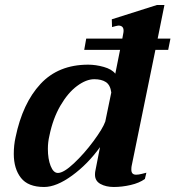

<svg xmlns="http://www.w3.org/2000/svg" viewBox="-20 -737 700 766"><path d="M505 -74Q504 -69 504 -60Q504 -40 523 -40Q533 -40 546.5 -43.5Q560 -47 564 -48L558 -23Q536 -7 501.5 1Q467 9 434 9Q403 9 381 -3Q359 -15 359 -40Q359 -48 360 -53L379 -150Q330 -82 267.5 -36.5Q205 9 156 9Q92 9 63.5 -27.5Q35 -64 35 -123Q35 -158 42 -189Q70 -325 141.5 -402Q213 -479 332 -479Q362 -479 394 -470Q426 -461 440 -443L459 -538H316L324 -583H468L472 -605Q473 -609 473 -615Q473 -635 452 -635Q449 -635 442 -633Q435 -631 427 -629L426 -660L606 -717H636L609 -583H660L651 -538H600ZM424 -368Q420 -398 402.5 -409.5Q385 -421 356 -421Q324 -421 287.5 -394Q251 -367 221 -315.5Q191 -264 177 -195Q171 -170 171 -143Q171 -103 182 -75Q193 -47 211 -47Q234 -47 275 -85.5Q316 -124 353 -174Q390 -224 400 -252Z"/></svg>

Font: Taviraj SemiBold
Style: Italic
Weight: 600
Italic angle: -12°
Designer: Katatrad Team
Foundry: CadsonDemak
Version: Version 1.001